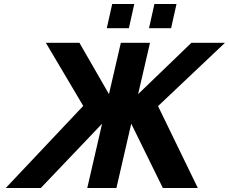

<svg xmlns="http://www.w3.org/2000/svg" viewBox="-20 -935 1139 955"><path d="M831.1 -794.9H721.2L748 -915H857.9ZM621.1 -794.9H511.2L538.1 -915H647.9ZM487.8 -319.8 183.1 0H8.8L394 -408.2L208 -722.2H375L522 -466.8L581.1 -722.2H726.1L667 -466.8L932.1 -722.2H1099.1L766.1 -407.2L963.9 0H790L632.8 -319.8L559.1 0H414.1Z"/></svg>

Font: Perun
Style: Bold Italic
Weight: 700
Italic angle: -12°
Foundry: Copyright (c) Stefan Peev, Context Ltd, 2016
Version: Version 001.000